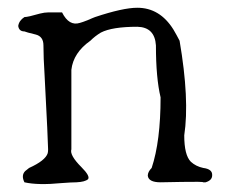

<svg xmlns="http://www.w3.org/2000/svg" viewBox="-20 -476 590 495"><path d="M139 -4Q78 2 43 -6Q34 -24 45 -35Q50 -39 52.5 -41Q55 -43 55 -43Q97 -62 103 -81Q104 -85 104 -91Q104 -109 95 -281Q92 -328 92 -359Q92 -382 72 -387Q47 -393 43 -395Q29 -395 27 -409Q29 -423 43 -432Q52 -432 83 -441Q95 -444 104 -444H140Q158 -408 186 -417Q189 -418 194 -419.5Q199 -421 206 -424Q213 -427 217.5 -429Q222 -431 225 -432Q297 -456 334 -456Q392 -456 427 -400Q431 -393 435 -386Q439 -379 443 -371Q469 -219 455 -127Q455 -76 472 -59Q485 -47 504 -43Q528 -40 527 -24Q527 -11 510 -6H504Q504 -8 449 -7L394 -6Q363 -6 361 -23Q361 -33 371 -43Q394 -112 394 -225Q382 -275 382 -359Q379 -406 334 -407Q269 -407 240 -392Q225 -383 213 -371Q169 -340 164 -296V-91Q159 -76 190 -45Q213 -22 207 -14Q199 -7 177 -6Q171 -6 161.5 -5.5Q152 -5 139 -4Z"/></svg>

Font: New Tegomin
Style: Regular
Weight: 400
Designer: Kyosuke Nagai
Version: Version 1.000